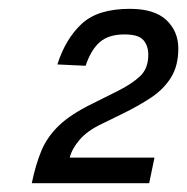

<svg xmlns="http://www.w3.org/2000/svg" viewBox="-20 -738 424 435"><path d="M52 -323Q61 -366 74 -397Q87 -428 113.5 -453.5Q140 -479 189 -503L247 -532Q279 -548 297.5 -565.5Q316 -583 316 -614Q316 -634 305 -647Q294 -660 262 -660Q226 -660 206 -642.5Q186 -625 174 -589L110 -592Q128 -649 164.5 -683.5Q201 -718 274 -718Q330 -718 357 -692.5Q384 -667 384 -628Q384 -589 367.5 -562.5Q351 -536 322.5 -517Q294 -498 257 -480L212 -458Q178 -442 160.5 -421.5Q143 -401 138 -381H330L318 -323Z"/></svg>

Font: Geist
Style: Italic
Weight: 400
Italic angle: -12°
Designer: Basement.studio, Andrés Briganti, Mateo Zaragoza
Foundry: Basement.studio, Vercel, Andrés Briganti, Guido Ferreyra, Mateo Zaragoza
Version: Version 1.500